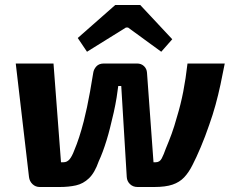

<svg xmlns="http://www.w3.org/2000/svg" viewBox="-20 -748 928 768"><path d="M139 0Q122 0 110 -11.5Q98 -23 96 -40L43 -494H194L224 -99H234Q248 -99 258 -110.5Q268 -122 278 -149Q287 -170 296.5 -199Q306 -228 315 -263Q322 -291 328 -319Q334 -347 340 -380.5Q346 -414 353 -457Q355 -471 365.5 -482.5Q376 -494 396 -494H528Q545 -494 556 -483.5Q567 -473 568 -457L594 -99H603Q619 -99 627 -114.5Q635 -130 643 -153Q656 -184 666.5 -212.5Q677 -241 688 -281Q703 -330 713 -381.5Q723 -433 730 -494H879Q871 -452 862 -410Q853 -368 842 -328Q831 -288 817 -249Q801 -202 783 -159.5Q765 -117 750 -88Q735 -58 716.5 -38.5Q698 -19 670 -9.5Q642 0 597 0H530Q512 0 500 -11.5Q488 -23 487 -40L465 -404H453Q451 -386 446.5 -358Q442 -330 435 -298.5Q428 -267 420 -236Q414 -212 406.5 -187.5Q399 -163 391 -141.5Q383 -120 375 -103Q359 -57 336 -35Q313 -13 284 -6.5Q255 0 219 0ZM541 -728 669 -591 625 -541 492 -638H484L328 -541L291 -596L441 -728Z"/></svg>

Font: Exo 2
Style: Bold Italic
Weight: 700
Italic angle: -8°
Designer: Natanael Gama
Foundry: Natanael Gama
Version: Version 2.010